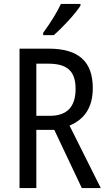

<svg xmlns="http://www.w3.org/2000/svg" viewBox="-20 -963 549 983"><path d="M392 -934V-943H292C271 -898 237 -844 201 -795V-783H255C298 -819 367 -894 392 -934ZM228 -714H80V0H166V-298H258L399 0H496L336 -320C412 -352 455 -412 455 -512C455 -647 384 -714 228 -714ZM227 -637C323 -637 367 -600 367 -508C367 -416 323 -370 235 -370H166V-637Z"/></svg>

Font: Noto Sans Khmer UI Condensed
Style: Regular
Weight: 400
Width: 3
Designer: Danh Hong and the Monotype Design Team
Foundry: Monotype Imaging Inc.
Version: Version 2.002